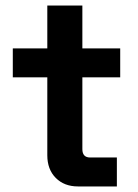

<svg xmlns="http://www.w3.org/2000/svg" viewBox="-20 -670 496 690"><path d="M400 0H260Q211 0 180.5 -30.5Q150 -61 150 -112V-392H26V-496H150V-650H276V-496H412V-392H276V-134Q276 -104 304 -104H400Z"/></svg>

Font: Space Grotesk Variable Light
Style: Regular
Weight: 300
Designer: Florian Karsten
Foundry: Florian Karsten
Version: Version 2.000